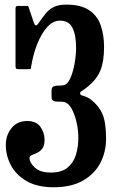

<svg xmlns="http://www.w3.org/2000/svg" viewBox="-20 -780 485 810"><path d="M4.5 -168Q4.5 -210.5 28.8 -240Q53 -269.5 94.5 -269.5Q133 -269.5 150.5 -245Q168 -220.5 168 -190.5Q168 -165 158.2 -152.8Q148.5 -140.5 136 -135Q123.5 -129.5 114 -125.5Q104.5 -121.5 104.5 -113Q104.5 -94 127 -73Q149.5 -52 194 -52Q239 -52 264.2 -72.2Q289.5 -92.5 300 -126Q310.5 -159.5 310.5 -199Q310.5 -230.5 303 -264Q295.5 -297.5 282 -321.8Q268.5 -346 250.5 -349.5Q239.5 -352 227 -351.2Q214.5 -350.5 206 -354.2Q197.5 -358 197.5 -372.5V-397.5Q197.5 -412 206 -415.5Q214.5 -419 226.8 -418.8Q239 -418.5 250 -421Q266 -425 277.5 -451.8Q289 -478.5 295 -513.8Q301 -549 301 -579Q301 -632 285.8 -662.5Q270.5 -693 233 -693Q204 -693 179.8 -666.5Q155.5 -640 138 -596.5Q120.5 -553 112 -502.5Q110.5 -494.5 110.2 -491.2Q110 -488 100 -488H60Q51 -488 48.2 -490.5Q45.5 -493 45.5 -501V-745.5Q45.5 -755 55.5 -755H91.5Q98.5 -755 99.5 -753.2Q100.5 -751.5 102 -746L121.5 -688Q129 -662.5 141 -680Q158 -705 173 -723.2Q188 -741.5 208 -751Q228 -760.5 259.5 -760.5Q321 -760.5 355.8 -737.2Q390.5 -714 404.8 -673.5Q419 -633 419 -581Q419 -521 403.8 -483.5Q388.5 -446 352 -416Q336.5 -403 329.2 -398.8Q322 -394.5 320 -392.5Q318 -390.5 318 -385Q318 -379 333.2 -375Q348.5 -371 362 -361Q395.5 -336 411.5 -300.5Q427.5 -265 427.5 -195.5Q427.5 -138.5 403 -92Q378.5 -45.5 329.5 -17.8Q280.5 10 206 10Q137.5 10 92.8 -15.8Q48 -41.5 26.2 -82.5Q4.5 -123.5 4.5 -168Z"/></svg>

Font: Besley* Condensed Medium
Style: Regular
Weight: 500
Width: 3
Designer: Owen Earl
Foundry: indestructible type*
Version: Version 3.000; ttfautohint (v1.8.3)